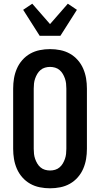

<svg xmlns="http://www.w3.org/2000/svg" viewBox="-20 -1008 540 1036"><path d="M250 8Q222 8 194.5 2.5Q167 -3 143 -16.5Q119 -30 100.5 -51Q82 -72 71 -97.5Q60 -123 55.5 -150Q51 -177 51 -205V-530Q51 -558 55.5 -585Q60 -612 71 -637.5Q82 -663 100.5 -684Q119 -705 143 -718.5Q167 -732 194.5 -737.5Q222 -743 250 -743Q278 -743 305.5 -737.5Q333 -732 357 -718.5Q381 -705 399.5 -684Q418 -663 429 -637.5Q440 -612 444.5 -585Q449 -558 449 -530V-205Q449 -177 444.5 -150Q440 -123 429 -97.5Q418 -72 399.5 -51Q381 -30 357 -16.5Q333 -3 305.5 2.5Q278 8 250 8ZM250 -88Q264 -88 277.5 -92Q291 -96 301.5 -105Q312 -114 319 -126Q326 -138 330.5 -151Q335 -164 336.5 -177.5Q338 -191 338 -205V-530Q338 -544 336.5 -557.5Q335 -571 330.5 -584Q326 -597 319 -609Q312 -621 301.5 -630Q291 -639 277.5 -643Q264 -647 250 -647Q236 -647 222.5 -643Q209 -639 198.5 -630Q188 -621 181 -609Q174 -597 169.5 -584Q165 -571 163.5 -557.5Q162 -544 162 -530V-205Q162 -191 163.5 -177.5Q165 -164 169.5 -151Q174 -138 181 -126Q188 -114 198.5 -105Q209 -96 222.5 -92Q236 -88 250 -88ZM194 -815 105 -955 154 -988 250 -878 346 -988 395 -955 306 -815Z"/></svg>

Font: Iosevka Custom
Style: Bold
Weight: 700
Monospace: yes
Designer: Belleve Invis
Foundry: Belleve Invis
Version: Version 30.3.3; ttfautohint (v1.8.3)